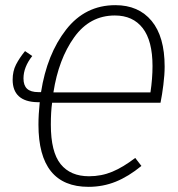

<svg xmlns="http://www.w3.org/2000/svg" viewBox="-20 -713 688 744"><path d="M182 -315Q177 -280 177 -230Q177 -124 215 -77Q253 -30 325 -30Q373 -30 415 -47.5Q457 -65 504 -101L528 -70Q478 -29 428.5 -9Q379 11 323 11Q129 11 129 -230Q129 -269 134 -317H125Q77 -318 53 -340Q29 -362 29 -404Q29 -437 42 -462.5Q55 -488 77 -515L105 -496Q71 -453 71 -409Q71 -382 85 -369Q99 -356 129 -356H139Q162 -503 236 -598Q310 -693 427 -693Q517 -693 567.5 -632Q618 -571 618 -455Q618 -424 613 -384Q608 -344 602 -315ZM187 -355H563Q571 -409 571 -457Q571 -555 533 -604Q495 -653 425 -653Q328 -653 267.5 -568.5Q207 -484 187 -355Z"/></svg>

Font: Fira Sans Condensed ExtraLight
Style: Italic
Weight: 275
Width: 3
Italic angle: -8°
Designer: Carrois Corporate & Edenspiekermann AG
Foundry: Carrois Corporate GbR & Edenspiekermann AG
Version: Version 4.203